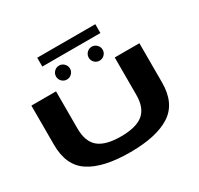

<svg xmlns="http://www.w3.org/2000/svg" viewBox="-195 -1206 1502 1450"><g transform="rotate(-30 555.5 -481.0)"><path d="M545.5 4Q314.5 4 194.5 -73.5Q74.5 -151 74.5 -332.5V-675H289.5V-350.5Q289.5 -236.5 350.8 -185.5Q412 -134.5 545.2 -134.5Q678.5 -134.5 740 -185.2Q801.5 -236 801.5 -350.5V-675H1016.5V-332.5Q1016.5 -151 896.2 -73.5Q776 4 545.5 4ZM406 -711Q381 -711 363.2 -728.8Q345.5 -746.5 345.5 -771.5Q345.5 -796.5 363.2 -814.5Q381 -832.5 406 -832.5Q431 -832.5 449 -814.5Q467 -796.5 467 -771.5Q467 -746.5 449 -728.8Q431 -711 406 -711ZM691 -711Q666 -711 648.2 -728.8Q630.5 -746.5 630.5 -771.5Q630.5 -796.5 648.2 -814.5Q666 -832.5 691 -832.5Q716 -832.5 734 -814.5Q752 -796.5 752 -771.5Q752 -746.5 734 -728.8Q716 -711 691 -711ZM293.5 -889V-966H800V-889Z"/></g></svg>

Font: Anybody UltraExpanded Regular
Style: Bold
Weight: 700
Width: 9
Designer: Tyler Finck
Foundry: Etcetera Type Company
Version: Version 1.010; ttfautohint (v1.8.3) -l 8 -r 50 -G 200 -x 14 